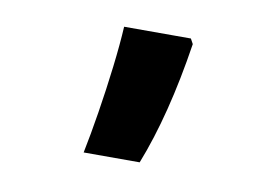

<svg xmlns="http://www.w3.org/2000/svg" viewBox="-43 -203 587 405"><g transform="rotate(10 250.0 -1.0)"><path d="M156 137Q164 98 172 48Q180 -2 186 -52Q192 -102 194 -139H337L343 -128Q319 28 276 137Z"/></g></svg>

Font: Noto Sans Mono ExtraCondensed Black
Style: Regular
Weight: 900
Width: 2
Designer: Monotype Design Team
Foundry: Monotype Imaging Inc.
Version: Version 2.014